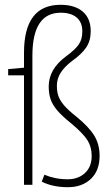

<svg xmlns="http://www.w3.org/2000/svg" viewBox="-20 -770 440 800"><path d="M80 0V-456H14V-482L80 -488V-550Q80 -750 232 -750Q292 -750 325 -721.5Q358 -693 358 -640Q358 -600 339 -572Q320 -544 279 -515Q248 -491 232.5 -466.5Q217 -442 217 -412Q217 -388 223.5 -369.5Q230 -351 247 -331Q264 -311 297 -285Q351 -241 373 -204.5Q395 -168 395 -121Q395 -59 358.5 -24.5Q322 10 263 10Q200 10 154 -13L165 -42Q186 -33 210.5 -28Q235 -23 262 -23Q306 -23 334 -49Q362 -75 362 -120Q362 -158 343.5 -187Q325 -216 274 -258Q238 -287 218.5 -310Q199 -333 191 -356Q183 -379 183 -410Q183 -482 255 -535Q293 -563 308 -584.5Q323 -606 323 -639Q323 -677 299.5 -697Q276 -717 233 -717Q115 -717 115 -538V0Z"/></svg>

Font: Georama Condensed ExtraLight
Style: Regular
Weight: 200
Width: 3
Designer: Jean-Baptiste Levee
Foundry: Production Type
Version: Version 1.000